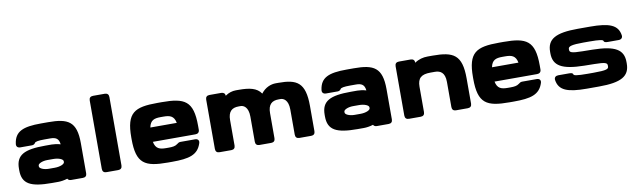

<svg xmlns="http://www.w3.org/2000/svg" viewBox="-43 -1297 6182 1858"><g transform="rotate(-10 3047.5 -367.5)"><path d="M541 15.1H656.2C681.6 15.1 695.3 2 695.3 -23.4V-320.3C695.3 -533.2 613.3 -574.2 419.4 -574.2H347.2C171.9 -574.2 89.8 -541.5 74.2 -421.4C70.8 -395.5 85.9 -380.9 111.8 -380.9H227.5C244.6 -380.9 255.9 -393.6 257.8 -397.9C263.2 -410.2 293 -416 355.5 -416H411.1C462.9 -416 495.1 -401.9 501 -342.3C470.2 -351.6 435.1 -355.5 415 -355.5H351.6C144.5 -355.5 62.5 -314.5 62.5 -179.7V-164.1C62.5 -29.3 144.5 11.7 351.6 11.7H415C438 11.7 474.1 7.3 506.3 -3.4C512.2 8.3 524.4 15.1 541 15.1ZM405.3 -128.9H347.7C298.8 -128.9 255.9 -147.9 255.9 -167.5V-176.3C255.9 -195.8 298.8 -214.8 347.7 -214.8H405.3C459 -214.8 502 -196.3 502 -176.3V-167.5C502 -147.9 459 -128.9 405.3 -128.9Z M851.6 -710.9V-39.1C851.6 -13.7 865.2 0 890.6 0H1005.9C1031.2 0 1044.9 -13.7 1044.9 -39.1V-710.9C1044.9 -736.3 1031.2 -750 1005.9 -750H890.6C865.2 -750 851.6 -736.3 851.6 -710.9Z M1492.7 11.7H1534.7C1700.7 11.7 1789.1 -10.3 1823.7 -120.6C1832 -147.5 1816.9 -164.1 1789.6 -164.1H1647.5C1632.3 -164.1 1623 -158.2 1610.8 -148.4C1590.8 -132.3 1562.5 -128.9 1527.3 -128.9H1500C1437.5 -128.9 1397.5 -140.6 1383.8 -210.9H1801.8C1826.7 -210.9 1841.3 -224.1 1841.8 -249V-289.1C1841.8 -533.2 1759.8 -574.2 1534.7 -574.2H1492.7C1267.6 -574.2 1185.5 -533.2 1185.5 -289.1V-273.4C1185.5 -29.3 1267.6 11.7 1492.7 11.7ZM1643.6 -351.6H1383.8C1397.5 -421.9 1437.5 -433.6 1500 -433.6H1527.3C1589.8 -433.6 1629.9 -421.9 1643.6 -351.6Z M1962.9 -523.4V-39.1C1962.9 -13.7 1976.6 0 2002 0H2117.2C2142.6 0 2156.2 -13.7 2156.2 -39.1V-287.6C2156.2 -372.6 2194.3 -404.3 2260.7 -404.3H2280.3C2307.6 -404.3 2355.5 -383.3 2355.5 -287.6V-41C2355.5 -15.6 2369.1 -2 2394.5 -2H2509.8C2535.2 -2 2548.8 -15.6 2548.8 -41V-287.6C2548.8 -372.6 2586.9 -404.3 2653.3 -404.3H2672.9C2700.2 -404.3 2748 -383.3 2748 -287.6V-41C2748 -15.6 2761.7 -2 2787.1 -2H2902.3C2927.7 -2 2941.4 -15.6 2941.4 -41V-289.1C2941.4 -521.5 2859.4 -562.5 2679.7 -562.5H2653.3C2605.5 -562.5 2548.8 -541.5 2507.8 -486.8C2466.3 -548.3 2394 -562.5 2287.1 -562.5H2260.7C2227.5 -562.5 2189.9 -552.2 2156.2 -527.8C2154.8 -550.3 2141.1 -562.5 2117.2 -562.5H2002C1976.6 -562.5 1962.9 -548.8 1962.9 -523.4Z M3544.9 15.1H3660.2C3685.5 15.1 3699.2 2 3699.2 -23.4V-320.3C3699.2 -533.2 3617.2 -574.2 3423.3 -574.2H3351.1C3175.8 -574.2 3093.8 -541.5 3078.1 -421.4C3074.7 -395.5 3089.8 -380.9 3115.7 -380.9H3231.4C3248.5 -380.9 3259.8 -393.6 3261.7 -397.9C3267.1 -410.2 3296.9 -416 3359.4 -416H3415C3466.8 -416 3499 -401.9 3504.9 -342.3C3474.1 -351.6 3439 -355.5 3418.9 -355.5H3355.5C3148.4 -355.5 3066.4 -314.5 3066.4 -179.7V-164.1C3066.4 -29.3 3148.4 11.7 3355.5 11.7H3418.9C3441.9 11.7 3478 7.3 3510.3 -3.4C3516.1 8.3 3528.3 15.1 3544.9 15.1ZM3409.2 -128.9H3351.6C3302.7 -128.9 3259.8 -147.9 3259.8 -167.5V-176.3C3259.8 -195.8 3302.7 -214.8 3351.6 -214.8H3409.2C3462.9 -214.8 3505.9 -196.3 3505.9 -176.3V-167.5C3505.9 -147.9 3462.9 -128.9 3409.2 -128.9Z M3824.2 -523.4V-39.1C3824.2 -13.7 3837.9 0 3863.3 0H3978.5C4003.9 0 4017.6 -13.7 4017.6 -39.1V-287.6C4017.6 -372.6 4055.7 -404.3 4145.5 -404.3H4188.5C4239.3 -404.3 4287.1 -383.3 4287.1 -287.6V-41C4287.1 -15.6 4300.8 -2 4326.2 -2H4441.4C4466.8 -2 4480.5 -15.6 4480.5 -41V-289.1C4480.5 -521.5 4398.4 -562.5 4195.3 -562.5H4145.5C4101.1 -562.5 4056.2 -551.3 4017.6 -523.9C4017.6 -548.8 4003.9 -562.5 3978.5 -562.5H3863.3C3837.9 -562.5 3824.2 -548.8 3824.2 -523.4Z M4850.1 11.7H4892.1C5058.1 11.7 5146.5 -10.3 5181.2 -120.6C5189.5 -147.5 5174.3 -164.1 5147 -164.1H5004.9C4989.7 -164.1 4980.5 -158.2 4968.3 -148.4C4948.2 -132.3 4919.9 -128.9 4884.8 -128.9H4857.4C4794.9 -128.9 4754.9 -140.6 4741.2 -210.9H5159.2C5184.1 -210.9 5198.7 -224.1 5199.2 -249V-289.1C5199.2 -533.2 5117.2 -574.2 4892.1 -574.2H4850.1C4625 -574.2 4543 -533.2 4543 -289.1V-273.4C4543 -29.3 4625 11.7 4850.1 11.7ZM5001 -351.6H4741.2C4754.9 -421.9 4794.9 -433.6 4857.4 -433.6H4884.8C4947.3 -433.6 4987.3 -421.9 5001 -351.6Z M5608.9 11.7H5729C5949.7 11.7 6031.7 -37.6 6031.7 -161.1V-175.3C6031.7 -298.8 5949.7 -347.2 5729 -350.6L5630.4 -352.1C5522.9 -353.5 5504.4 -362.8 5504.4 -388.2V-397.5C5504.4 -422.9 5540.5 -433.6 5652.8 -433.6H5710.4C5817.9 -433.6 5845.7 -426.3 5847.7 -416C5850.1 -402.8 5863.8 -398.4 5888.2 -398.4H5994.1C6018.6 -398.4 6035.6 -413.1 6031.7 -439C6016.1 -541.5 5934.1 -574.2 5743.7 -574.2H5623.5C5402.8 -574.2 5320.8 -524.9 5320.8 -401.4V-387.2C5320.8 -263.7 5402.8 -215.3 5623.5 -211.9L5722.2 -210.4C5829.6 -209 5848.1 -199.7 5848.1 -174.3V-165C5848.1 -139.6 5829.6 -128.9 5699.7 -128.9H5642.1C5534.7 -128.9 5506.8 -136.2 5504.9 -146.5C5502.4 -160.2 5488.8 -164.1 5464.4 -164.1H5358.4C5334 -164.1 5316.9 -149.4 5320.8 -123.5C5336.4 -21 5418.5 11.7 5608.9 11.7Z"/></g></svg>

Font: Gyrotrope Black
Style: Regular
Weight: 900
Designer: David Moles
Version: Version 1.003;Glyphs 3.3.1 (3343)